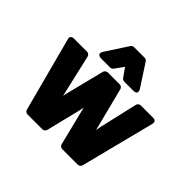

<svg xmlns="http://www.w3.org/2000/svg" viewBox="-176 -960 1201 1201"><g transform="rotate(45 424.5 -359.5)"><path d="M179 6C181 15 191 25 203 25H335C345 25 356 18 359 6L415 -222C418 -233 420 -243 422 -254C424 -245 427 -233 429 -223L486 6C488 16 499 25 511 25H648C658 25 669 17 672 6L797 -485C805 -517 776 -516 773 -516H665C654 -516 643 -509 640 -497L581 -241C579 -229 577 -220 575 -209C572 -220 570 -231 567 -242L502 -497C500 -507 490 -516 478 -516H373C363 -516 351 -508 348 -497L284 -242C282 -233 280 -225 278 -215C276 -223 274 -232 272 -241L213 -497C211 -507 201 -516 189 -516H73C40 -516 48 -488 49 -485ZM261 -587C235 -547 282 -548 282 -548H362C369 -548 377 -552 382 -559L424 -617L465 -559C469 -553 478 -548 486 -548H565C613 -548 586 -587 586 -587L491 -733C487 -740 479 -744 470 -744H377C369 -744 361 -740 356 -733Z"/></g></svg>

Font: Falling Sky
Style: Blk
Weight: 900
Designer: Paul D. Hunt
Foundry: Adobe Systems Incorporated
Version: Version 1.02